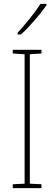

<svg xmlns="http://www.w3.org/2000/svg" viewBox="-20 -971 281 991"><path d="M189 -951Q166 -915 134 -875.5Q102 -836 71 -802V-793H88Q121 -823 158.5 -866Q196 -909 220 -944V-951ZM194 -20 134 -23V-691L194 -695V-714H46V-695L107 -691V-23L46 -20V0H194Z"/></svg>

Font: Noto Sans Display SemiCondensed Thin
Style: Regular
Weight: 250
Width: 4
Designer: Monotype Design team
Foundry: Monotype Imaging Inc.
Version: 1.000